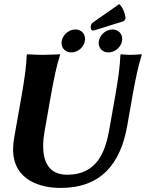

<svg xmlns="http://www.w3.org/2000/svg" viewBox="-20 -915 759 945"><path d="M466.7 -713C466.1 -709.6 465.8 -706.4 465.8 -703.2C465.8 -676.9 485.3 -657 513.8 -657C544.8 -657 575.2 -682 580.7 -713C581.3 -716.4 581.6 -719.8 581.6 -723C581.6 -750.1 561.4 -770 533.8 -770C501.8 -770 472.4 -745 466.7 -713ZM283.7 -713C283.1 -709.8 282.9 -706.6 282.9 -703.5C282.9 -677 303.1 -657 330.8 -657C362.8 -657 392.2 -682 397.7 -713C398.3 -716.6 398.6 -720 398.6 -723.4C398.6 -750.2 379.2 -770 350.8 -770C319.8 -770 289.4 -745 283.7 -713ZM547.5 -445 517.8 -277C498.1 -165 455.9 -55 310.7 -55C214.7 -55 192.4 -127.4 192.4 -195.9C192.4 -222.3 195.7 -248.1 199.4 -269L230.5 -445C243.7 -520 258.4 -592 275.7 -645L275.3 -648C275.3 -648 226.7 -645 191.7 -645C157.7 -645 114.3 -648 114.3 -648L111.7 -645C109.7 -588 99.7 -520 86.5 -445L49.6 -236C46.1 -216.1 44.4 -197.7 44.4 -180.7C44.4 -24.2 184.1 10 278.2 10C476.2 10 573 -108 606 -295L632.5 -445C645.7 -520 660.4 -592 677.7 -645L677.3 -648C677.3 -648 648 -645 625.7 -645C601.4 -645 575.3 -648 575.3 -648L572.7 -645C570.7 -588 560.7 -520 547.5 -445ZM566.8 -894.8 442 -807.7C429.5 -798.9 426.5 -792.5 426.5 -782.9C426.5 -774.9 429.9 -764.6 435.2 -764.6C441.4 -764.6 448.5 -766.8 466.6 -772.5L590.5 -811.3L598.1 -823.6C595.7 -849.1 585 -878.3 566.8 -894.8Z"/></svg>

Font: Linux Biolinum O 
Style: Bold Italic
Weight: 700
Designer: Philipp H. Poll
Foundry: Philipp H. Poll
Version: Version 1.3.2